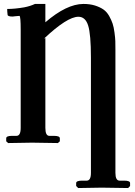

<svg xmlns="http://www.w3.org/2000/svg" viewBox="-20 -718 677 965"><path d="M84 -75.2V-569.8Q84 -633.8 78.1 -638.2Q74.2 -638.2 66.2 -637.2Q58.1 -636.2 55.2 -636.2L43.9 -634.8Q18.1 -634.8 18.1 -644Q16.1 -660.2 16.1 -672.9Q54.2 -672.9 102.1 -681.2Q131.8 -687 155.8 -698.2H208V-606Q314.9 -697.8 398.9 -698.2Q432.1 -698.2 457.5 -690.2Q482.9 -682.1 500 -670.2Q517.1 -658.2 528.6 -637.7Q540 -617.2 545.9 -599.6Q551.8 -582 555.4 -554.9Q559.1 -527.8 559.6 -511.5Q560.1 -495.1 560.1 -467.8V150.9Q560.1 189.9 581.1 189.9H604Q633.8 189.9 633.8 202.1V216.8L624 227.1Q529.8 225.1 491.2 225.1L373 227.1L362.8 216.8V202.1Q362.8 189.9 393.1 189.9H416Q437 189.9 437 150.9V-428.2Q437 -545.4 423.1 -589.6Q409.2 -633.8 374 -633.8Q317.9 -633.8 201.2 -523.9L208 -526.9V-75.2Q208 -35.2 228 -35.2H251Q280.8 -35.2 280.8 -22.9V-7.8L271 1Q180.2 -1 141.1 -1L21 1L11.2 -7.8V-22.9Q11.2 -35.2 40 -35.2H63Q84 -35.2 84 -75.2Z"/></svg>

Font: Linux Libertine
Style: Bold
Weight: 700
Designer: Philipp H. Poll
Foundry: Philipp H. Poll
Version: Version 5.0.3